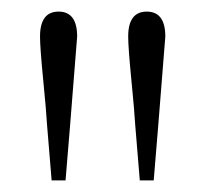

<svg xmlns="http://www.w3.org/2000/svg" viewBox="-20 -764 354 331"><path d="M113 -701Q113 -700 101 -550L93 -453H69L61 -550Q60 -570 54.5 -626Q49 -682 49 -701Q49 -744 81 -744Q113 -744 113 -701ZM265 -701Q265 -700 253 -550L245 -453H221L213 -550Q212 -570 206.5 -626Q201 -682 201 -701Q201 -744 233 -744Q265 -744 265 -701Z"/></svg>

Font: TypoPRO Source Serif Pro
Style: Regular
Weight: 300
Designer: Frank Grießhammer
Foundry: Adobe Systems Incorporated
Version: Version 1.017;PS (version unavailable);hotconv 1.0.79;makeot